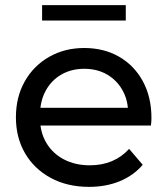

<svg xmlns="http://www.w3.org/2000/svg" viewBox="-20 -722 652 748"><path d="M327 6Q242 6 177.5 -29Q113 -64 77.5 -125Q42 -186 42 -265Q42 -344 76.5 -405Q111 -466 171.5 -500.5Q232 -535 308 -535Q385 -535 444 -501Q503 -467 536.5 -405.5Q570 -344 570 -262Q570 -256 569.5 -248Q569 -240 568 -233H117V-302H518L479 -278Q480 -329 458 -369Q436 -409 397.5 -431.5Q359 -454 308 -454Q258 -454 219 -431.5Q180 -409 158 -368.5Q136 -328 136 -276V-260Q136 -207 160.5 -165.5Q185 -124 229 -101Q273 -78 330 -78Q377 -78 415.5 -94Q454 -110 483 -142L536 -80Q500 -38 446.5 -16Q393 6 327 6ZM144 -642V-702H470V-642Z"/></svg>

Font: MOST Montserrat Medium
Style: Regular
Weight: 500
Designer: Julieta Ulanovsky
Foundry: Julieta Ulanovsky
Version: Version 8.000;March 11, 2024;FontCreator 15.0.0.2926 64-bit